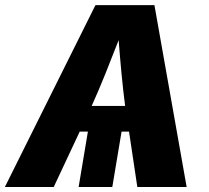

<svg xmlns="http://www.w3.org/2000/svg" viewBox="-42 -748 835 768"><path d="M-22.5 0 339.8 -727.5H575.7L704.6 0H507.3L474.1 -221.7H444.3L407.2 0H272.5L309.6 -221.7H276.9L172.9 0ZM324.7 -324.2H458.5Q450.7 -384.8 444.3 -450.9Q438 -517.1 432.6 -587.4Q405.3 -517.1 378.7 -450.9Q352.1 -384.8 324.7 -324.2Z"/></svg>

Font: Inter Extra Bold
Style: Italic
Weight: 800
Italic angle: -9.39999°
Designer: Rasmus Andersson
Foundry: rsms
Version: Version 4.000;git-3c8e0fc